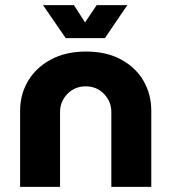

<svg xmlns="http://www.w3.org/2000/svg" viewBox="-20 -725 660 745"><path d="M58 0V-295Q58 -359 89 -411Q120 -463 177.5 -494Q235 -525 314 -525Q393 -525 450 -494Q507 -463 537 -411Q567 -359 567 -295V0H412V-291Q412 -331 383.5 -360.5Q355 -390 313 -390Q270 -390 241.5 -360.5Q213 -331 213 -291V0ZM235 -577 147 -705H267L310 -638L355 -705H474L387 -577Z"/></svg>

Font: MuseoModerno
Style: Bold
Weight: 700
Designer: Pablo Cosgaya, Héctor Gatti, Marcela Romero, and the Authors of The MuseoModerno Project.
Foundry: Omnibus-Type Team
Version: Version 1.001